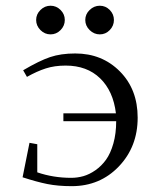

<svg xmlns="http://www.w3.org/2000/svg" viewBox="-20 -637 534 664"><path d="M58.1 -23.9 82 -143.1 108.9 -138.2V-41Q164.1 -22 226.1 -22Q247.6 -22 268.3 -27.8Q289.1 -33.7 310.1 -48.3Q331.1 -63 346.7 -84.7Q362.3 -106.4 372.1 -140.9Q381.8 -175.3 381.8 -217.8H199.2V-245.1H380.9Q371.6 -322.3 326.2 -366.2Q280.8 -410.2 207 -410.2Q168.9 -410.2 138.4 -400.4Q107.9 -390.6 73.2 -371.1L60.1 -394Q115.7 -426.8 153.1 -439.5Q190.4 -452.1 240.2 -452.1Q333 -452.1 394.5 -390.1Q456.1 -328.1 456.1 -230Q456.1 -129.4 390.9 -61.3Q325.7 6.8 228 6.8Q180.7 6.8 144 -0.5Q107.4 -7.8 58.1 -23.9ZM119.9 -533Q105 -547.9 105 -567.9Q105 -587.9 119.9 -602.5Q134.8 -617.2 154.8 -617.2Q174.8 -617.2 189.5 -602.5Q204.1 -587.9 204.1 -567.9Q204.1 -547.9 189.5 -533Q174.8 -518.1 154.8 -518.1Q134.8 -518.1 119.9 -533ZM290 -533Q274.9 -547.9 274.9 -567.9Q274.9 -587.9 290 -602.5Q305.2 -617.2 325.2 -617.2Q345.2 -617.2 359.6 -602.5Q374 -587.9 374 -567.9Q374 -547.9 359.6 -533Q345.2 -518.1 325.2 -518.1Q305.2 -518.1 290 -533Z"/></svg>

Font: Dehuti
Style: Book
Weight: 400
Version: Version 1.2